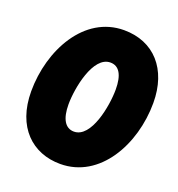

<svg xmlns="http://www.w3.org/2000/svg" viewBox="-132 -826 885 952"><g transform="rotate(20 310.5 -350.0)"><path d="M290 16C498 16 621 -206 621 -426C621 -604 520 -716 362 -716C153 -716 32 -492 32 -274C32 -85 143 16 290 16ZM299 -158C253 -158 228 -200 228 -276C228 -362 262 -542 353 -542C400 -542 423 -500 423 -425C423 -338 390 -158 299 -158Z"/></g></svg>

Font: Fixel Text 20240404 Black
Style: Italic
Weight: 900
Width: 4
Italic angle: -10°
Designer: AlfaBravo + MacPaw
Foundry: Kyrylo Tkachov, Marchela Mozhyna, Serhii Makarenko, Maria Weinstein, Zakhar Kryvoshyya
Version: Version 1.211;Glyphs 3.2 (3225)